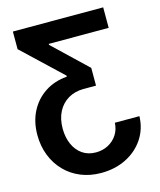

<svg xmlns="http://www.w3.org/2000/svg" viewBox="-135 -824 948 1135"><g transform="rotate(-15 339.0 -256.5)"><path d="M646.5 -50.8Q644 26.9 603.8 87.2Q563.5 147.5 495.6 181.4Q427.7 215.3 342.8 215.3Q274.9 215.3 218.5 192.1Q162.1 168.9 121.1 126.7Q80.1 84.5 57.4 26.9Q34.7 -30.8 34.7 -99.1Q34.7 -179.7 67.1 -242.4Q99.6 -305.2 157.5 -343.3Q215.3 -381.3 292 -387.2V-394L53.2 -619.6V-727.5H606V-602.1H239.3V-596.2L445.3 -399.9V-291.5H368.7Q316.4 -291.5 275.6 -267.8Q234.9 -244.1 211.9 -200.4Q189 -156.7 189 -96.7Q189 -43.5 207.5 -1.2Q226.1 41 260.7 65.4Q295.4 89.8 343.3 89.8Q385.3 89.8 418.9 72Q452.6 54.2 473.4 22.5Q494.1 -9.3 496.1 -50.8Z"/></g></svg>

Font: Inter 20pt
Style: Bold
Weight: 700
Version: Version 4.001;git-66647c0bb